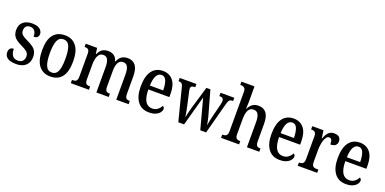

<svg xmlns="http://www.w3.org/2000/svg" viewBox="-10 -1595 4890 2440"><g transform="rotate(20 2434.5 -375.0)"><path d="M189 10Q139 10 103.5 -2Q68 -14 50.5 -38Q33 -62 33 -96Q33 -121 42.5 -136Q52 -151 66.5 -157Q81 -163 97 -163Q97 -108 120 -73.5Q143 -39 192 -39Q237 -39 259 -62.5Q281 -86 281 -125Q281 -149 272 -165.5Q263 -182 241 -197.5Q219 -213 181 -231Q133 -254 102.5 -276.5Q72 -299 57.5 -328.5Q43 -358 43 -401Q43 -472 89 -509Q135 -546 209 -546Q256 -546 286.5 -533Q317 -520 332 -498.5Q347 -477 347 -452Q347 -425 330.5 -409Q314 -393 281 -393Q281 -444 259.5 -471Q238 -498 200 -498Q163 -498 144 -477.5Q125 -457 125 -423Q125 -385 148.5 -364Q172 -343 230 -316Q275 -295 304.5 -273Q334 -251 349 -221Q364 -191 364 -148Q364 -74 318 -32Q272 10 189 10Z M650 10Q553 10 497 -59Q441 -128 441 -269Q441 -409 494.5 -478Q548 -547 653 -547Q750 -547 805.5 -478Q861 -409 861 -269Q861 -128 807.5 -59Q754 10 650 10ZM652 -44Q691 -44 714 -69.5Q737 -95 747 -145Q757 -195 757 -269Q757 -380 733 -436Q709 -492 651 -492Q594 -492 570 -436Q546 -380 546 -269Q546 -158 570.5 -101Q595 -44 652 -44Z M927 0V-44H938Q957 -44 971 -49Q985 -54 993 -69.5Q1001 -85 1001 -115V-425Q1001 -454 993 -469Q985 -484 970.5 -488.5Q956 -493 937 -493H934V-536H1088L1099 -457H1104Q1126 -506 1158 -526.5Q1190 -547 1237 -547Q1266 -547 1290 -538Q1314 -529 1332.5 -508.5Q1351 -488 1361 -453H1366Q1388 -506 1422 -526.5Q1456 -547 1501 -547Q1569 -547 1606.5 -500Q1644 -453 1644 -351V-116Q1644 -85 1651.5 -69.5Q1659 -54 1673 -49Q1687 -44 1706 -44H1709V0H1542V-343Q1542 -407 1524.5 -443Q1507 -479 1463 -479Q1430 -479 1410.5 -458.5Q1391 -438 1383 -404.5Q1375 -371 1375 -331V-116Q1375 -85 1382 -69.5Q1389 -54 1403.5 -49Q1418 -44 1436 -44H1440V0H1273V-343Q1273 -407 1255.5 -443Q1238 -479 1195 -479Q1161 -479 1141 -456.5Q1121 -434 1112 -397.5Q1103 -361 1103 -318V-111Q1103 -81 1111.5 -67Q1120 -53 1135.5 -48.5Q1151 -44 1169 -44H1172V0Z M1985 10Q1884 10 1830 -62Q1776 -134 1776 -264Q1776 -405 1828.5 -476Q1881 -547 1976 -547Q2065 -547 2115 -485.5Q2165 -424 2165 -305V-262H1880Q1882 -153 1914 -102Q1946 -51 2007 -51Q2051 -51 2080.5 -74.5Q2110 -98 2125 -129Q2134 -125 2141 -116.5Q2148 -108 2148 -94Q2148 -72 2131 -48Q2114 -24 2078 -7Q2042 10 1985 10ZM2062 -315Q2061 -396 2042 -444.5Q2023 -493 1978 -493Q1933 -493 1908.5 -447Q1884 -401 1882 -315Z M2269 -439Q2264 -461 2256 -472Q2248 -483 2236.5 -487.5Q2225 -492 2207 -492H2205V-536H2431V-492H2423Q2397 -492 2384 -483.5Q2371 -475 2371 -450Q2371 -442 2373 -430Q2375 -418 2378 -407L2414 -245Q2419 -221 2425 -192.5Q2431 -164 2435.5 -138.5Q2440 -113 2442 -97H2445Q2448 -113 2453 -136.5Q2458 -160 2465 -186Q2472 -212 2478 -234L2567 -533H2621L2704 -237Q2709 -221 2714 -202Q2719 -183 2723 -163Q2727 -143 2731 -125.5Q2735 -108 2736 -96H2739Q2742 -120 2749.5 -155.5Q2757 -191 2768 -234L2808 -393Q2811 -406 2813.5 -420.5Q2816 -435 2816 -443Q2816 -469 2802.5 -480.5Q2789 -492 2762 -492H2757V-536H2943V-492H2932Q2915 -492 2904 -486.5Q2893 -481 2884.5 -464.5Q2876 -448 2867 -414L2757 0H2678L2570 -404L2459 0H2381Z M2959 0V-44H2965Q2984 -44 2999 -49Q3014 -54 3023 -69.5Q3032 -85 3032 -115V-650Q3032 -679 3022 -693Q3012 -707 2997 -711.5Q2982 -716 2966 -716H2958V-760H3135V-545Q3135 -527 3134 -509Q3133 -491 3132 -476.5Q3131 -462 3131 -457H3135Q3147 -482 3164.5 -502.5Q3182 -523 3207 -535Q3232 -547 3267 -547Q3338 -547 3375 -500Q3412 -453 3412 -351V-116Q3412 -85 3419.5 -69.5Q3427 -54 3441 -49Q3455 -44 3474 -44H3476V0H3309V-343Q3309 -407 3290.5 -443Q3272 -479 3226 -479Q3194 -479 3173.5 -458.5Q3153 -438 3144 -402Q3135 -366 3135 -318V-111Q3135 -81 3143.5 -67Q3152 -53 3167 -48.5Q3182 -44 3201 -44H3203V0Z M3753 10Q3652 10 3598 -62Q3544 -134 3544 -264Q3544 -405 3596.5 -476Q3649 -547 3744 -547Q3833 -547 3883 -485.5Q3933 -424 3933 -305V-262H3648Q3650 -153 3682 -102Q3714 -51 3775 -51Q3819 -51 3848.5 -74.5Q3878 -98 3893 -129Q3902 -125 3909 -116.5Q3916 -108 3916 -94Q3916 -72 3899 -48Q3882 -24 3846 -7Q3810 10 3753 10ZM3830 -315Q3829 -396 3810 -444.5Q3791 -493 3746 -493Q3701 -493 3676.5 -447Q3652 -401 3650 -315Z M3996 0V-44H3999Q4019 -44 4034 -49Q4049 -54 4058 -69.5Q4067 -85 4067 -116V-424Q4067 -454 4058.5 -468.5Q4050 -483 4035 -487.5Q4020 -492 4001 -492H3998V-536H4149L4164 -432H4168Q4180 -465 4195.5 -491Q4211 -517 4235 -531.5Q4259 -546 4294 -546Q4340 -546 4361.5 -525Q4383 -504 4383 -469Q4383 -435 4360.5 -415.5Q4338 -396 4292 -396Q4292 -424 4288 -441.5Q4284 -459 4275 -467.5Q4266 -476 4249 -476Q4229 -476 4214 -457Q4199 -438 4189 -407.5Q4179 -377 4174.5 -341.5Q4170 -306 4170 -274V-111Q4170 -82 4179 -67.5Q4188 -53 4202.5 -48.5Q4217 -44 4235 -44H4259V0Z M4649 10Q4548 10 4494 -62Q4440 -134 4440 -264Q4440 -405 4492.5 -476Q4545 -547 4640 -547Q4729 -547 4779 -485.5Q4829 -424 4829 -305V-262H4544Q4546 -153 4578 -102Q4610 -51 4671 -51Q4715 -51 4744.5 -74.5Q4774 -98 4789 -129Q4798 -125 4805 -116.5Q4812 -108 4812 -94Q4812 -72 4795 -48Q4778 -24 4742 -7Q4706 10 4649 10ZM4726 -315Q4725 -396 4706 -444.5Q4687 -493 4642 -493Q4597 -493 4572.5 -447Q4548 -401 4546 -315Z"/></g></svg>

Font: Noto Serif Khmer Condensed Medium
Style: Regular
Weight: 500
Width: 3
Designer: Danh Hong and the Monotype Design Team
Foundry: Monotype Imaging Inc.
Version: Version 2.004